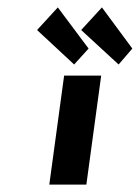

<svg xmlns="http://www.w3.org/2000/svg" viewBox="-20 -498 377 518"><path d="M337 -367 255 -478 199 -417 300 -324ZM219 -367 136 -478 80 -417 180 -324ZM153 -294 113 0H213L253 -294Z"/></svg>

Font: Hussar Tani
Style: Kurs
Weight: 700
Foundry: Cannot Into Space Fonts
Version: Version 0.92